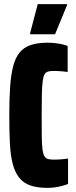

<svg xmlns="http://www.w3.org/2000/svg" viewBox="-20 -903 369 931"><path d="M211 8Q160 8 126.5 -4Q93 -16 72.5 -42Q52 -68 41.5 -109Q31 -150 28 -208Q25 -266 25 -344Q25 -422 29 -480.5Q33 -539 43.5 -580.5Q54 -622 74.5 -647.5Q95 -673 128.5 -684.5Q162 -696 211 -696Q231 -696 250 -693.5Q269 -691 284.5 -687.5Q300 -684 308 -680V-554Q296 -556 283 -557Q270 -558 259 -558.5Q248 -559 240 -559Q224 -559 213 -556Q202 -553 196 -542.5Q190 -532 187 -509Q184 -486 183 -446Q182 -406 182 -344Q182 -282 182.5 -242Q183 -202 186 -179Q189 -156 195.5 -145.5Q202 -135 212.5 -132Q223 -129 240 -129Q260 -129 278 -130.5Q296 -132 310 -134V-11Q298 -6 281 -1.5Q264 3 246 5.5Q228 8 211 8ZM126 -737V-742L163 -883H305V-878L247 -737Z"/></svg>

Font: Saira ExtraCondensed Black
Style: Regular
Weight: 900
Width: 2
Designer: Hector Gatti with collaboration of the Omnibus-Type team
Foundry: Omnibus-Type
Version: Version 1.101